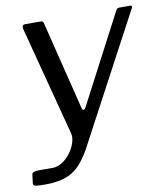

<svg xmlns="http://www.w3.org/2000/svg" viewBox="-93 -596 712 827"><g transform="rotate(-10 262.5 -182.5)"><path d="M43 165C89 165 127 156 156 139C185 122 212 90 237 45L537 -518C539 -521 539 -523 539 -525C539 -526 540 -530 532 -530H484C477 -530 472 -526 468 -517L268 -135C264 -127 260 -123 256 -123C253 -123 251 -126 249 -133L153 -521C152 -527 148 -530 140 -530H72C64 -530 60 -526 60 -518L61 -511L186 -33C187 -28 188 -23 188 -19C188 -3 183 14 173 33C153 70 117 100 84 100H24C1 100 -8 104 -9 113L-14 152C-14 152 -14 153 -14 153C-14 164 -2 165 43 165Z"/></g></svg>

Font: Libre Franklin
Style: Italic
Weight: 400
Italic angle: -8°
Designer: Pablo Impallari, Rodrigo Fuenzalida
Foundry: Impallari Type
Version: Version 1.002; ttfautohint (v1.5)